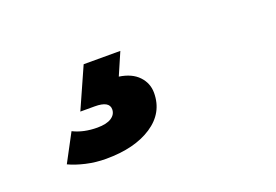

<svg xmlns="http://www.w3.org/2000/svg" viewBox="-49 -130 699 487"><g transform="rotate(-20 300.0 113.5)"><path d="M72 215 112 140Q140 154 177 154Q202 154 215 145.5Q228 137 228 123Q228 101 189 101H150L199 -9H298L272 51Q306 56 324 75Q342 94 342 120Q342 174 295 205Q248 236 171 236Q143 236 117 230Q91 224 72 215Z"/></g></svg>

Font: Idrija
Style: Italic
Weight: 800
Italic angle: -11.3°
Designer: Julieta Ulanovsky
Foundry: Julieta Ulanovsky
Version: Version 7.200